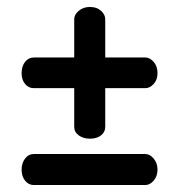

<svg xmlns="http://www.w3.org/2000/svg" viewBox="-20 -572 515 551"><path d="M238 -174Q219 -174 206 -183.5Q193 -193 193 -208V-319H77Q62 -319 52 -331Q42 -343 42 -362Q42 -382 52 -394.5Q62 -407 77 -407H193V-517Q193 -530 206 -541Q219 -552 238 -552Q258 -552 270 -541Q282 -530 282 -517V-407H397Q410 -407 421 -394.5Q432 -382 432 -362Q432 -343 421 -331Q410 -319 397 -319H282V-208Q282 -193 270 -183.5Q258 -174 238 -174ZM77 -41Q62 -41 52 -53.5Q42 -66 42 -85Q42 -104 52 -117Q62 -130 77 -130H397Q410 -130 421 -117Q432 -104 432 -85Q432 -66 421 -53.5Q410 -41 397 -41Z"/></svg>

Font: Dosis SemiBold
Style: Regular
Weight: 600
Designer: EdgarTolentino, PabloImpallari, IginoMarini
Foundry: EdgarTolentino, PabloImpallari, IginoMarini
Version: Version 3.001; ttfautohint (v1.8.2)